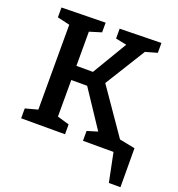

<svg xmlns="http://www.w3.org/2000/svg" viewBox="-154 -828 1050 1135"><g transform="rotate(20 370.5 -260.0)"><path d="M316 -62V0H40V-62L118 -83V-617L40 -635V-697L316 -702V-641L241 -618V-403H345L475 -621L406 -635V-697L667 -702V-640L593 -619L436 -366L633 -81L701 -62V0H429V-62L495 -82L341 -314H241V-84ZM553 -98 730 -63 731 182H658L621 0H553Z"/></g></svg>

Font: Bitter SemiBold
Style: Regular
Weight: 600
Designer: Sol Matas, and Bitter project Authors
Foundry: Sol Matas
Version: Version 2.001